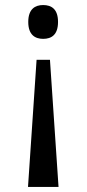

<svg xmlns="http://www.w3.org/2000/svg" viewBox="-20 -561 344 761"><path d="M151 -541C119 -541 92 -525 92 -474C92 -423 119 -407 151 -407C184 -407 210 -423 210 -474C210 -525 184 -541 151 -541ZM178 -324H125L91 180H212Z"/></svg>

Font: Noto Serif Thai Condensed Medium
Style: Regular
Weight: 500
Width: 3
Designer: Monotype Design Team
Foundry: Monotype Imaging Inc.
Version: Version 2.002